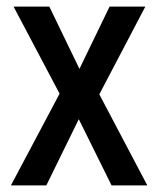

<svg xmlns="http://www.w3.org/2000/svg" viewBox="-20 -560 478 580"><path d="M160 -277 21 -540H129L220 -352L311 -540H419L280 -275L425 0H317L218 -200L120 0H13Z"/></svg>

Font: Noto Sans Hebrew Condensed Medium
Style: Regular
Weight: 500
Width: 3
Designer: Monotype Design Team
Foundry: Monotype Imaging Inc.
Version: Version 2.004; ttfautohint (v1.8.4.7-5d5b)